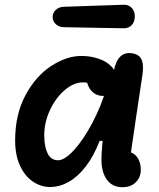

<svg xmlns="http://www.w3.org/2000/svg" viewBox="-20 -767 660 799"><path d="M43 -182.5Q43 -290.9 86.1 -371Q129.2 -451 193.4 -492.6Q257.6 -534.2 318.3 -534.2Q356 -534.2 389.5 -523Q423.1 -511.9 443.5 -490.6Q464 -469.2 464 -440.5Q464 -411.6 450.2 -389.7Q436.5 -367.8 408.7 -367.8Q389.4 -367.8 373.6 -377.8Q357.8 -387.8 348.8 -406.4Q339.8 -425 339.8 -449.6H402.1V-392.8Q399.2 -395.3 396 -397.4Q380.7 -409.2 363 -416.7Q345.3 -424.2 325.4 -424.2Q287.2 -424.2 249.5 -392.3Q211.9 -360.3 188.1 -309.2Q164.2 -258.1 164.2 -203.9Q164.2 -157.6 178 -128.8Q191.8 -100.1 221.6 -100.1Q249.3 -100.1 288.2 -142.7Q327 -185.2 364 -255Q401 -324.7 423.1 -401.1H468.2L437.2 -180.6H394.6Q369.6 -116.2 336.2 -73.4Q302.9 -30.5 265.4 -9.7Q227.8 11.2 188.2 11.2Q150.5 11.2 117.4 -10.9Q84.3 -32.9 63.7 -76.7Q43 -120.4 43 -182.5ZM402.2 -103Q402.2 -154.2 415.6 -244.6Q429 -335 451.8 -461.8Q452.8 -464.8 453.7 -471.4Q461 -511.9 479.8 -530.8Q498.7 -549.6 528.4 -545.4Q548.9 -542.5 560 -532.1Q571.2 -521.7 574 -501.7Q576.9 -481.8 571.9 -449.8Q555.4 -341.2 545.8 -275.5Q536.1 -209.9 520.2 -100.2L506.8 -135.5Q525.2 -135.5 538.5 -125.4Q551.9 -115.3 558.9 -98.2Q565.9 -81.2 565.9 -60.7Q565.9 -28.9 545.2 -8.5Q524.5 12 489.8 12Q447.5 12 424.8 -19.2Q402.2 -50.4 402.2 -103ZM199 -696.1Q198.9 -713.8 212.2 -726Q225.4 -738.2 245.6 -738.8L494 -747.2Q514.6 -748.2 527.8 -734.7Q540.9 -721.2 541 -698.8Q541.1 -676.2 528 -662.4Q515 -648.6 494.4 -649.3L246 -653.8Q225.8 -654.2 212.5 -666.3Q199.1 -678.4 199 -696.1Z"/></svg>

Font: Monaspace Radon Var
Style: Regular
Weight: 400
Designer: Riley Cran and the Lettermatic Team
Version: Version 1.000 (Monaspace Radon Var)